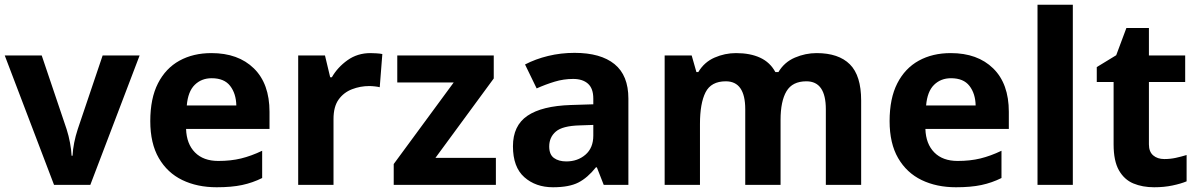

<svg xmlns="http://www.w3.org/2000/svg" viewBox="-20 -780 5058 810"><path d="M208 0 0 -546H156L261 -235Q270 -207 275.5 -177Q281 -147 282 -123H286Q289 -177 308 -235L413 -546H569L361 0Z M872 -556Q985 -556 1051 -491.5Q1117 -427 1117 -308V-236H765Q767 -173 802.5 -137Q838 -101 901 -101Q954 -101 997 -111.5Q1040 -122 1086 -144V-29Q1046 -9 1001.5 0.5Q957 10 894 10Q812 10 749 -20.5Q686 -51 650 -113Q614 -175 614 -269Q614 -365 646.5 -428.5Q679 -492 737 -524Q795 -556 872 -556ZM873 -450Q830 -450 801.5 -422Q773 -394 768 -335H977Q976 -385 951 -417.5Q926 -450 873 -450Z M1543 -556Q1554 -556 1569 -555Q1584 -554 1593 -552L1582 -412Q1575 -414 1561.5 -415.5Q1548 -417 1538 -417Q1500 -417 1465 -403.5Q1430 -390 1408.5 -360Q1387 -330 1387 -278V0H1238V-546H1351L1373 -454H1380Q1404 -496 1446 -526Q1488 -556 1543 -556Z M2072 0H1641V-88L1894 -432H1656V-546H2063V-449L1817 -114H2072Z M2404 -557Q2514 -557 2572.5 -509.5Q2631 -462 2631 -364V0H2527L2498 -74H2494Q2459 -30 2420 -10Q2381 10 2313 10Q2240 10 2192 -32.5Q2144 -75 2144 -163Q2144 -250 2205 -291.5Q2266 -333 2388 -337L2483 -340V-364Q2483 -407 2460.5 -427Q2438 -447 2398 -447Q2358 -447 2320 -435.5Q2282 -424 2244 -407L2195 -508Q2239 -531 2292.5 -544Q2346 -557 2404 -557ZM2425 -251Q2353 -249 2325 -225Q2297 -201 2297 -162Q2297 -128 2317 -113.5Q2337 -99 2369 -99Q2417 -99 2450 -127.5Q2483 -156 2483 -208V-253Z M3425 -556Q3518 -556 3565.5 -508.5Q3613 -461 3613 -356V0H3464V-319Q3464 -437 3382 -437Q3323 -437 3298 -395Q3273 -353 3273 -274V0H3124V-319Q3124 -437 3042 -437Q2980 -437 2956.5 -390.5Q2933 -344 2933 -257V0H2784V-546H2898L2918 -476H2926Q2951 -518 2994.5 -537Q3038 -556 3085 -556Q3145 -556 3187 -536.5Q3229 -517 3251 -476H3264Q3289 -518 3333.5 -537Q3378 -556 3425 -556Z M3991 -556Q4104 -556 4170 -491.5Q4236 -427 4236 -308V-236H3884Q3886 -173 3921.5 -137Q3957 -101 4020 -101Q4073 -101 4116 -111.5Q4159 -122 4205 -144V-29Q4165 -9 4120.5 0.5Q4076 10 4013 10Q3931 10 3868 -20.5Q3805 -51 3769 -113Q3733 -175 3733 -269Q3733 -365 3765.5 -428.5Q3798 -492 3856 -524Q3914 -556 3991 -556ZM3992 -450Q3949 -450 3920.5 -422Q3892 -394 3887 -335H4096Q4095 -385 4070 -417.5Q4045 -450 3992 -450Z M4506 0H4357V-760H4506Z M4892 -109Q4917 -109 4940 -114Q4963 -119 4986 -126V-15Q4962 -5 4926.5 2.5Q4891 10 4849 10Q4800 10 4761.5 -6Q4723 -22 4700.5 -61.5Q4678 -101 4678 -171V-434H4607V-497L4689 -547L4732 -662H4827V-546H4980V-434H4827V-171Q4827 -140 4845 -124.5Q4863 -109 4892 -109Z"/></svg>

Font: RS Noto Sans
Style: Bold
Weight: 700
Designer: Monotype Design Team
Foundry: Monotype Imaging Inc.
Version: Version 3.10